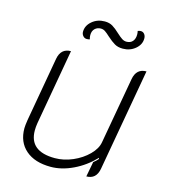

<svg xmlns="http://www.w3.org/2000/svg" viewBox="-104 -758 750 850"><g transform="rotate(15 271.0 -333.0)"><path d="M424 -40Q415 9 370 9L383 -60Q397 -71 404 -80L403 -85Q361 -41 308.5 -16Q256 9 206 9Q133 9 91.5 -27Q50 -63 50 -126Q50 -138 54 -164L106 -459Q115 -509 161 -509L100 -163Q97 -145 97 -129Q97 -33 214 -33Q255 -33 295.5 -50.5Q336 -68 364.5 -96.5Q393 -125 398 -155L452 -459Q461 -509 507 -509ZM190 -606Q190 -634 214 -654.5Q238 -675 272 -675Q293 -675 308 -666Q323 -657 342 -639Q356 -626 366 -619.5Q376 -613 387 -613Q405 -613 415 -624.5Q425 -636 425 -656Q425 -664 423 -672Q431 -675 437 -675Q447 -675 453.5 -667Q460 -659 460 -647Q460 -619 436 -599Q412 -579 379 -579Q357 -579 341.5 -588Q326 -597 306 -615Q292 -628 283 -634Q274 -640 263 -640Q247 -640 236 -629.5Q225 -619 225 -600Q225 -590 228 -581Q222 -579 214 -579Q204 -579 197 -587Q190 -595 190 -606Z"/></g></svg>

Font: K2D Thin
Style: Italic
Weight: 100
Italic angle: -10°
Designer: Katatrad Aksorn Co.,Ltd.
Foundry: Cadson Demak Co.,Ltd.
Version: Version 1.000; ttfautohint (v1.6)